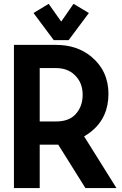

<svg xmlns="http://www.w3.org/2000/svg" viewBox="-20 -962 626 982"><path d="M229 -942.4 293 -851.6 356 -942.4 434.6 -895.5 331.1 -756.8H254.9L151.4 -895.5ZM183.1 -613.8V-340.8H266.6Q329.1 -340.8 362.3 -373.5Q402.8 -413.6 402.8 -477.5Q402.8 -540.5 360.8 -579.6Q324.2 -613.8 266.6 -613.8ZM51.3 0V-732.4H266.6Q374 -732.4 446.8 -672.4Q534.7 -599.6 534.7 -481.4Q534.7 -359.9 445.8 -288.6Q428.7 -274.9 410.2 -264.6L575.7 0H417L277.8 -222.2Q272.5 -222.2 266.6 -222.2H183.1V0Z"/></svg>

Font: Consola Mono
Style: Bold
Weight: 700
Monospace: yes
Designer: Wojciech Kalinowski "wmk69" (wmk69@o2.pl)
Foundry: Wojciech Kalinowski "wmk69" (wmk69@o2.pl)
Version: Version 2.1.0